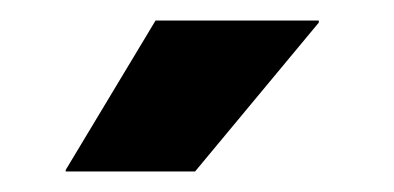

<svg xmlns="http://www.w3.org/2000/svg" viewBox="-20 -707 384 187"><path d="M44 -541.5 131.5 -687H290.5V-685L170 -540H44Z"/></svg>

Font: Anek Malayalam
Style: Bold
Weight: 700
Version: Version 1.003